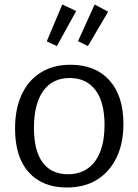

<svg xmlns="http://www.w3.org/2000/svg" viewBox="-20 -825 615 854"><path d="M294 -537Q404 -537 466.5 -468Q529 -399 529 -273Q529 -188 498.5 -124.5Q468 -61 412 -26Q356 9 277 9Q169 9 108 -58.5Q47 -126 47 -253Q47 -341 76.5 -404.5Q106 -468 161.5 -502.5Q217 -537 294 -537ZM290 -478Q213 -478 172 -420Q131 -362 131 -257Q131 -154 170 -102Q209 -50 282 -50Q335 -50 371.5 -76.5Q408 -103 426.5 -152Q445 -201 445 -269Q445 -371 404.5 -424.5Q364 -478 290 -478ZM371 -620 327 -642 401 -805 461 -773ZM233 -620 188 -641 257 -805 319 -776Z"/></svg>

Font: Bitter Thin
Style: Regular
Weight: 400
Version: Version 3.021